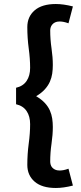

<svg xmlns="http://www.w3.org/2000/svg" viewBox="-20 -744 404 956"><path d="M258 -724Q296 -724 343 -712L321 -628Q307 -633 296.5 -635Q286 -637 277 -637Q263 -637 254 -632.5Q245 -628 239.5 -621Q234 -614 232 -606.5Q230 -599 230 -593Q230 -548 236.5 -503.5Q243 -459 243 -420Q243 -398 240 -377.5Q237 -357 228.5 -337.5Q220 -318 203.5 -299.5Q187 -281 160 -265Q187 -249 203.5 -231Q220 -213 228.5 -193.5Q237 -174 240 -153.5Q243 -133 243 -112Q243 -73 236.5 -28.5Q230 16 230 61Q230 67 232 75Q234 83 239.5 89.5Q245 96 254 100.5Q263 105 277 105Q286 105 296.5 103Q307 101 321 96L343 180Q296 192 258 192Q189 192 152.5 160.5Q116 129 116 77Q116 23 123 -29Q130 -81 130 -126Q130 -165 112.5 -191Q95 -217 60 -225V-307Q95 -315 112.5 -341Q130 -367 130 -406Q130 -451 123 -503Q116 -555 116 -609Q116 -661 152.5 -692.5Q189 -724 258 -724Z"/></svg>

Font: Amaranth
Style: Regular
Weight: 400
Designer: Gesine Todt
Foundry: Gesine Todt
Version: Version 1.001